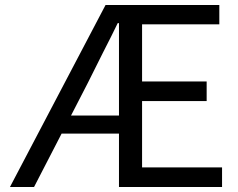

<svg xmlns="http://www.w3.org/2000/svg" viewBox="-20 -753 958 773"><path d="M266 -288H459V-660H454Q432 -614 394 -540L334 -420ZM552 -79H874V0H459V-215H228L117 0H20L405 -733H863V-655H552V-425H812V-346H552Z"/></svg>

Font: Source Han Sans Regular
Style: Regular
Weight: 400
Designer: Ryoko NISHIZUKA  (kana & ideographs); Paul D. Hunt (Latin, Greek & Cyrillic); Wenlong ZHANG  (bopomofo); Sandoll Communi
Foundry: Adobe Systems Incorporated
Version: Version 1.00 January 18, 2024, initial release